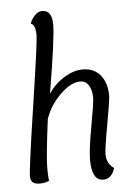

<svg xmlns="http://www.w3.org/2000/svg" viewBox="-54 -782 572 833"><g transform="rotate(-5 232.5 -366.0)"><path d="M164 -382Q194 -425 235 -449.5Q276 -474 314 -474Q364 -474 391.5 -440Q419 -406 419 -351Q419 -332 400 -227.5Q381 -123 381 -99Q381 -58 413 -36Q399 10 362 10Q312 10 312 -81Q312 -124 330.5 -225.5Q349 -327 349 -347Q349 -382 335.5 -402.5Q322 -423 298 -423Q259 -423 212 -377.5Q165 -332 145 -273Q124 -112 124 -60Q124 -30 127 -5Q109 3 85 3Q46 3 46 -31Q46 -65 87 -337Q128 -609 128 -639Q128 -686 108 -691Q110 -705 126 -723.5Q142 -742 161 -742Q204 -742 204 -679Q204 -618 164 -382Z"/></g></svg>

Font: Overlock
Style: Italic
Weight: 400
Designer: Dario Muhafara
Foundry: Dario Manuel Muhafara
Version: Version 1.001